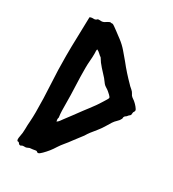

<svg xmlns="http://www.w3.org/2000/svg" viewBox="-186 -847 875 972"><g transform="rotate(30 251.5 -360.5)"><path d="M63.5 11.7Q59.6 7.8 59.6 1Q59.6 -3.9 60.1 -7.3Q60.5 -10.7 61.5 -15.6Q66.4 -38.1 66.4 -61Q66.4 -84 68.4 -106.4Q69.3 -120.1 69.8 -133.8Q70.3 -147.5 70.3 -161.1Q70.3 -242.2 65.4 -322.8Q60.5 -403.3 60.5 -485.4Q60.5 -542 62.5 -599.1Q64.5 -656.2 65.4 -713.9Q74.2 -718.8 86.9 -717.8Q99.6 -716.8 107.4 -726.6Q112.3 -727.5 117.2 -727.1Q122.1 -726.6 127 -726.6Q137.7 -726.6 147.5 -733.4Q157.2 -740.2 168.9 -745.1Q174.8 -743.2 177.2 -743.7Q179.7 -744.1 182.6 -744.1Q185.5 -744.1 195.3 -737.3Q205.1 -730.5 216.8 -721.7Q228.5 -712.9 238.8 -705.1Q249 -697.3 252 -695.3Q276.4 -676.8 295.4 -654.8Q314.5 -632.8 333 -610.4Q350.6 -587.9 371.1 -564.9Q391.6 -542 411.1 -522.5Q418 -514.6 425.3 -508.8Q432.6 -502.9 439.5 -495.1Q442.4 -491.2 444.8 -486.8Q447.3 -482.4 450.2 -477.5Q456.1 -470.7 463.9 -465.8Q471.7 -460.9 478.5 -454.1Q483.4 -450.2 493.2 -438.5Q502.9 -426.8 502.9 -420.9Q502.9 -417 501 -414.1Q499 -411.1 497.1 -407.2Q496.1 -404.3 496.1 -398.4Q496.1 -392.6 495.1 -390.6Q485.4 -382.8 484.4 -380.9Q483.4 -378.9 481.4 -377Q478.5 -373 474.1 -370.6Q469.7 -368.2 467.8 -363.3Q465.8 -360.4 466.3 -357.4Q466.8 -354.5 464.8 -350.6Q460 -339.8 449.2 -330.1Q438.5 -320.3 430.7 -308.6Q419.9 -291 409.2 -273.4Q398.4 -255.9 384.8 -239.3Q378.9 -231.4 372.6 -224.1Q366.2 -216.8 360.4 -209Q355.5 -203.1 351.6 -196.8Q347.7 -190.4 342.8 -182.6Q332 -168.9 322.3 -155.8Q312.5 -142.6 301.8 -128.9Q290 -112.3 276.4 -96.2Q262.7 -80.1 252 -63.5Q241.2 -45.9 229.5 -31.2Q217.8 -16.6 204.1 -2.9Q200.2 0 194.3 5.9Q188.5 11.7 182.6 11.7Q178.7 11.7 176.3 8.8Q173.8 5.9 168.9 5.9Q168 5.9 163.1 6.8Q158.2 7.8 151.4 8.8L133.8 10.7Q118.2 18.6 111.3 18.1Q104.5 17.6 97.7 18.6Q93.8 19.5 91.3 21.5Q88.9 23.4 85.9 23.4Q79.1 23.4 75.2 17.1Q71.3 10.7 63.5 11.7ZM356.4 -410.2Q356.4 -415 347.2 -423.8Q337.9 -432.6 333 -436.5Q326.2 -442.4 316.9 -447.8Q307.6 -453.1 301.8 -460Q296.9 -465.8 292.5 -472.2Q288.1 -478.5 283.2 -484.4Q265.6 -503.9 247.6 -523.4Q229.5 -543 215.8 -566.4Q207 -572.3 199.2 -580.1Q191.4 -587.9 180.7 -592.8Q178.7 -586.9 179.2 -580.6Q179.7 -574.2 179.7 -568.4Q179.7 -545.9 177.7 -524.4Q175.8 -502.9 175.8 -481.4Q175.8 -428.7 178.2 -377.4Q180.7 -326.2 180.7 -274.4Q180.7 -254.9 181.2 -235.4Q181.6 -215.8 184.6 -196.3Q182.6 -190.4 182.6 -185.5Q182.6 -180.7 184.6 -172.9Q192.4 -177.7 197.8 -185.1Q203.1 -192.4 208 -199.2Q224.6 -220.7 240.7 -242.7Q256.8 -264.6 273.4 -287.1Q284.2 -301.8 295.4 -315.9Q306.6 -330.1 317.4 -345.7Q320.3 -349.6 326.7 -359.4Q333 -369.1 339.4 -379.4Q345.7 -389.6 351.1 -398.4Q356.4 -407.2 356.4 -410.2Z"/></g></svg>

Font: Caesar Dressing
Style: Regular
Weight: 400
Designer: Dathan Boardman
Foundry: Open Window
Version: Version 1.000